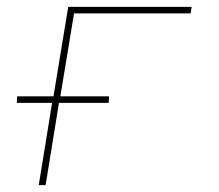

<svg xmlns="http://www.w3.org/2000/svg" viewBox="-20 -540 640 560"><path d="M93 0 132 -240H29L30 -259H136L179 -520H539L536 -501H196L156 -259H298L297 -240H152L113 0Z"/></svg>

Font: Iosevka Aile Thin Oblique
Style: Regular
Weight: 100
Italic angle: -9°
Designer: Belleve Invis
Foundry: Belleve Invis
Version: Version 31.1.0; ttfautohint (v1.8.4)